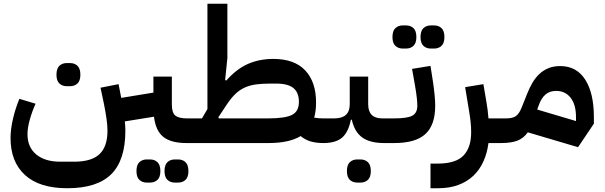

<svg xmlns="http://www.w3.org/2000/svg" viewBox="-20 -760 3213 1020"><path d="M971 0Q889 0 848 -32.5Q807 -65 798 -140L643 -115Q646 -88 646 -66Q646 91 571 165.5Q496 240 337 240Q190 240 113 170Q36 100 36 -27Q36 -72 48.5 -127Q61 -182 83 -235L169 -209Q150 -167 138 -123.5Q126 -80 126 -47Q126 22 172.5 60.5Q219 99 300 99H374Q466 99 508.5 59Q551 19 551 -66Q551 -92 546 -128Q541 -164 533 -204L514 -294L610 -313L624 -240L795 -268V-353H893V-204Q893 -161 911.5 -146Q930 -131 974 -131H1006V-27L979 0ZM335 -302Q311 -302 295.5 -316.5Q280 -331 280 -363Q280 -396 295.5 -410.5Q311 -425 335 -425H352Q376 -425 391.5 -410.5Q407 -396 407 -363Q407 -331 391.5 -316.5Q376 -302 352 -302ZM909 210Q885 210 869.5 195.5Q854 181 854 149Q854 116 869.5 101.5Q885 87 909 87H926Q950 87 965.5 101.5Q981 116 981 149Q981 181 965.5 195.5Q950 210 926 210ZM760 210Q736 210 720.5 195.5Q705 181 705 149Q705 116 720.5 101.5Q736 87 760 87H777Q801 87 816.5 101.5Q832 116 832 149Q832 181 816.5 195.5Q801 210 777 210Z M1698 0Q1662 0 1632.5 -8Q1603 -16 1577 -37Q1516 0 1405 0H979V-104L1006 -131H1053L1082 -181V-740H1188V-452L1176 -335L1182 -332Q1238 -395 1298.5 -421Q1359 -447 1432 -447Q1544 -447 1601.5 -386Q1659 -325 1659 -216Q1659 -193 1656.5 -172.5Q1654 -152 1649 -135Q1661 -133 1673 -132Q1685 -131 1698 -131H1725V-27ZM1405 -131Q1494 -131 1531 -149.5Q1568 -168 1568 -219Q1568 -268 1539 -292Q1510 -316 1447 -316H1417Q1373 -316 1340 -311.5Q1307 -307 1279.5 -294.5Q1252 -282 1229 -259.5Q1206 -237 1183 -202L1140 -137L1143 -131Z M1698 -104 1725 -131H1756Q1838 -131 1838 -206V-353H1936V-206Q1936 -131 2011 -131H2049V-27L2022 0Q1945 0 1904 -30Q1863 -60 1849 -124H1844Q1831 -58 1797.5 -29Q1764 0 1698 0ZM1878 210Q1854 210 1838.5 195.5Q1823 181 1823 149Q1823 116 1838.5 101.5Q1854 87 1878 87H1895Q1919 87 1934.5 101.5Q1950 116 1950 149Q1950 181 1934.5 195.5Q1919 210 1895 210Z M2022 -104 2049 -131H2074Q2144 -131 2170.5 -145.5Q2197 -160 2197 -198Q2197 -214 2194.5 -238.5Q2192 -263 2185 -304L2169 -394L2267 -410L2281 -320Q2286 -286 2289 -253.5Q2292 -221 2292 -198Q2292 -96 2240 -48Q2188 0 2074 0H2022ZM2269 -502Q2245 -502 2229.5 -516.5Q2214 -531 2214 -563Q2214 -596 2229.5 -610.5Q2245 -625 2269 -625H2286Q2310 -625 2325.5 -610.5Q2341 -596 2341 -563Q2341 -531 2325.5 -516.5Q2310 -502 2286 -502ZM2120 -502Q2096 -502 2080.5 -516.5Q2065 -531 2065 -563Q2065 -596 2080.5 -610.5Q2096 -625 2120 -625H2137Q2161 -625 2176.5 -610.5Q2192 -596 2192 -563Q2192 -531 2176.5 -516.5Q2161 -502 2137 -502Z M2267 109H2306Q2402 109 2443 65.5Q2484 22 2483 -61Q2483 -86 2480 -113.5Q2477 -141 2472 -170L2451 -297L2548 -313L2563 -225Q2572 -175 2575 -131H2668V-27L2641 0H2575Q2568 54 2548 98Q2528 142 2495 173.5Q2462 205 2415 222.5Q2368 240 2307 240H2267Z M2784 -57Q2761 -25 2728 -12.5Q2695 0 2641 0V-104L2668 -131Q2706 -131 2723 -145Q2740 -159 2753 -193L2781 -263Q2793 -294 2809 -321Q2825 -348 2846 -367.5Q2867 -387 2894 -398Q2921 -409 2956 -409Q3043 -409 3089 -337Q3135 -265 3135 -138V-103L3051 22ZM2834 -178 3040 -117V-138Q3040 -204 3011.5 -240.5Q2983 -277 2935 -277Q2900 -277 2878 -258Q2856 -239 2843 -203Z"/></svg>

Font: IBM Plex Sans Arabic SmBld
Style: Regular
Weight: 600
Designer: Mike Abbink, Paul van der Laan, Pieter van Rosmalen, Wael Morcos, Khajak Apelian
Foundry: Bold Monday
Version: Version 1.005